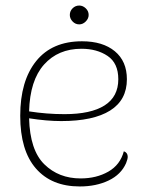

<svg xmlns="http://www.w3.org/2000/svg" viewBox="-20 -661 537 693"><path d="M441 -95Q441 -87 435 -72Q417 -31 372 -9.5Q327 12 268 12Q166 12 109.5 -53Q53 -118 53 -243Q53 -369 110.5 -440.5Q168 -512 276 -512Q351 -512 394.5 -476Q438 -440 438 -375Q438 -300 377.5 -262Q317 -224 201 -224Q149 -224 85 -234Q88 -119 140 -68Q192 -17 271 -17Q328 -17 371 -41.5Q414 -66 427 -115Q441 -110 441 -95ZM85 -259Q148 -249 213 -249Q308 -249 357.5 -280.5Q407 -312 407 -375Q407 -433 368.5 -459Q330 -485 274 -485Q190 -485 139 -428Q88 -371 85 -259ZM232 -607Q232 -621 242 -631Q252 -641 266 -641Q279 -641 289.5 -631Q300 -621 300 -607Q300 -594 289.5 -583.5Q279 -573 266 -573Q252 -573 242 -583.5Q232 -594 232 -607Z"/></svg>

Font: Arima Madurai Thin
Style: Regular
Weight: 250
Designer: Joana Correia and Natanael Gama
Foundry: NDISCOVER
Version: Version 1.019; ttfautohint (v1.5) -l 7 -r 28 -G 50 -x 13 -D 